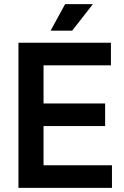

<svg xmlns="http://www.w3.org/2000/svg" viewBox="-20 -906 596 926"><path d="M69 0V-700H515V-591H190V-407H487V-298H190V-109H520V0ZM224 -758 294 -886H428L328 -758Z"/></svg>

Font: Space Grotesk Light SemiBold
Style: Regular
Weight: 600
Version: Version 2.000